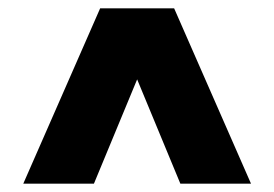

<svg xmlns="http://www.w3.org/2000/svg" viewBox="-20 -581 660 462"><path d="M36 -139 221 -561H399L584 -139H414L310 -390L206 -139Z"/></svg>

Font: Montserrat Black
Style: Regular
Weight: 900
Designer: Julieta Ulanovsky
Foundry: Julieta Ulanovsky
Version: Version 9.000; ttfautohint (v1.8.4.7-5d5b)